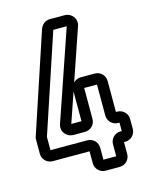

<svg xmlns="http://www.w3.org/2000/svg" viewBox="-110 -761 661 856"><g transform="rotate(-15 220.5 -333.5)"><path d="M223 -353V-216H176ZM53 -77H223V-22C223 4 244 25 270 25H335C361 25 382 4 382 -22V-77H388C414 -77 435 -98 435 -124V-169C435 -195 414 -216 388 -216H382V-359C382 -385 361 -406 335 -406H270C257 -406 244 -400 236 -391L318 -630C329 -663 303 -692 273 -692H205C183 -692 167 -678 160 -660L8 -202C6 -197 6 -198 6 -187V-124C6 -98 27 -77 53 -77ZM226 -127H56V-186V-188L207 -642H269L127 -228C116 -195 142 -166 172 -166H226C252 -166 273 -187 273 -213V-356H332V-213C332 -187 353 -166 379 -166H385V-127H379C353 -127 332 -106 332 -80V-25H273V-80C273 -106 252 -127 226 -127Z"/></g></svg>

Font: DIN Rundschrift
Style: MittelKont
Weight: 400
Version: Version 1.027